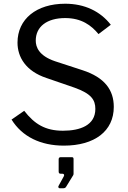

<svg xmlns="http://www.w3.org/2000/svg" viewBox="-20 -772 685 1031"><path d="M509 -589 575 -639C519 -711 435 -752 330 -752C176 -752 74 -670 74 -543C74 -466 118 -390 230 -353L381 -301C470 -269 492 -236 492 -187C492 -99 410 -70 318 -70C223 -70 165 -106 110 -177L42 -130C99 -38 198 10 323 10C488 10 591 -68 591 -198C591 -288 543 -356 423 -395L276 -443C187 -473 172 -521 172 -554C172 -629 232 -675 330 -675C418 -675 470 -636 509 -589ZM301 239H315C326 239 331 238 335 231L373 169C374 168 375 164 375 161V82C375 75 372 72 366 72H306C300 72 295 75 295 83V148C295 158 298 161 308 161H316C324 161 327 168 322 176L294 227C291 233 295 239 301 239Z"/></svg>

Font: 18Franklin
Style: Regular
Weight: 400
Designer: Pablo Impallari, Rodrigo Fuenzalida (Modified by Dan O. Williams)
Version: Version 0.025;PS 000.025;hotconv 1.0.88;makeotf.lib2.5.64775